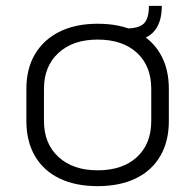

<svg xmlns="http://www.w3.org/2000/svg" viewBox="-20 -628 666 655"><path d="M313 7Q237 7 182.5 -19.5Q128 -46 99 -96Q70 -146 70 -215V-325Q70 -394 99.5 -443.5Q129 -493 183.5 -520Q238 -547 313 -547Q389 -547 443.5 -520.5Q498 -494 527 -444Q556 -394 556 -325V-215Q556 -146 527 -96Q498 -46 443.5 -19.5Q389 7 313 7ZM313 -47Q398 -47 447 -92Q496 -137 496 -215V-325Q496 -403 447 -448Q398 -493 313 -493Q229 -493 179.5 -447.5Q130 -402 130 -325V-215Q130 -138 179.5 -92.5Q229 -47 313 -47ZM412 -531Q453 -531 470.5 -547.5Q488 -564 488 -608H532Q532 -487 412 -487Z"/></svg>

Font: Pathway Extreme 8pt Thin
Style: Regular
Weight: 100
Designer: Eduardo Rodriguez Tunni
Foundry: Eduardo Rodriguez Tunni
Version: Version 1.000